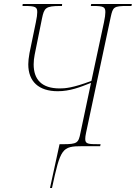

<svg xmlns="http://www.w3.org/2000/svg" viewBox="-20 -734 682 964"><path d="M231 210H241C284 11 291 0 393 0H483L485 -10H475C423 -10 408 -11 408 -36C408 -43 409 -54 412 -67L536 -649C547 -699 551 -704 620 -704H640L642 -714H438L436 -704H447C500 -704 509 -699 509 -673C509 -661 507 -646 502 -622L439 -328C345 -292 305 -290 280 -290C188 -290 149 -336 149 -411C149 -427 151 -443 154 -459L191 -642C202 -694 208 -704 284 -704H291L292 -714H94L93 -704H102C158 -704 167 -699 167 -673C167 -661 165 -646 160 -622L128 -467C124 -444 122 -427 122 -411C122 -325 174 -276 270 -276C331 -276 382 -296 437 -318L384 -67C374 -16 368 -10 295 -10H279Z"/></svg>

Font: Noto Serif Display Condensed Thin
Style: Italic
Weight: 100
Width: 3
Italic angle: -12°
Designer: Monotype Design Team
Foundry: Monotype Imaging Inc.
Version: Version 2.009